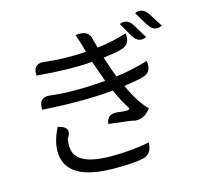

<svg xmlns="http://www.w3.org/2000/svg" viewBox="-121 -964 1242 1155"><g transform="rotate(-15 500.0 -386.5)"><path d="M708 -779Q758 -801 791 -745L841 -662Q789 -638 757 -694L708 -779ZM814 -818Q864 -841 898 -786L950 -704Q898 -679 865 -734L814 -818ZM638 -412Q694 -292 746 -245Q704 -184 639 -195Q660 -196 486 -216Q492 -276 557 -270L588 -266Q642 -260 629 -281Q600 -324 564 -403Q365 -385 124 -402Q120 -477 185 -473Q335 -454 535 -472Q506 -550 498 -578H497Q492 -594 489 -602Q343 -591 144 -609Q140 -682 205 -677Q322 -661 469 -670Q468 -674 465 -682Q463 -691 455 -720L434 -784Q519 -795 528 -730Q524 -746 543 -676Q650 -690 727 -716Q738 -643 675 -629Q652 -620 562 -609Q593 -512 608 -480Q712 -493 807 -523Q819 -448 756 -434Q740 -427 638 -412ZM187 -278Q265 -262 235 -204Q224 -202 224 -148Q224 -24 454 -24Q586 -24 693 -46Q689 34 624 41Q574 52 455 52Q149 52 148 -135Q147 -198 187 -278Z"/></g></svg>

Font: Swei Toothpaste CJK TC
Style: Regular
Weight: 400
Version: Version 1.0